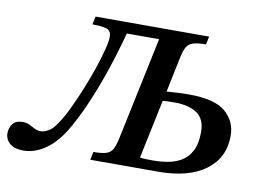

<svg xmlns="http://www.w3.org/2000/svg" viewBox="-120 -767 1203 889"><g transform="rotate(10 481.5 -322.5)"><path d="M39 12Q-3 12 -25 -7Q-47 -26 -47 -55Q-47 -80 -32.5 -99Q-18 -118 15 -118Q33 -118 46.5 -111Q60 -104 73.5 -97Q87 -90 104 -90Q118 -90 138 -101Q158 -112 179 -144Q200 -175 222.5 -222Q245 -269 266.5 -322Q288 -375 305 -425.5Q322 -476 332 -515.5Q342 -555 342 -575Q342 -605 320 -612Q298 -619 253 -619L261 -657H795L787 -619Q750 -619 729 -613Q708 -607 697.5 -590.5Q687 -574 680 -540L645 -372Q665 -374 694 -375.5Q723 -377 751 -377Q871 -377 922 -333.5Q973 -290 973 -221Q973 -118 893.5 -59Q814 0 670 0H352L360 -38Q401 -38 421.5 -45Q442 -52 451.5 -71.5Q461 -91 469 -130L569 -605H417Q394 -517 363.5 -426.5Q333 -336 298 -255.5Q263 -175 227 -116Q186 -51 137.5 -19.5Q89 12 39 12ZM635 -327 577 -50Q590 -48 608 -47.5Q626 -47 641 -47Q674 -47 708.5 -53Q743 -59 771.5 -76Q800 -93 817.5 -126.5Q835 -160 835 -215Q835 -277 796 -303Q757 -329 690 -329Q676 -329 660.5 -328.5Q645 -328 635 -327Z"/></g></svg>

Font: STIX Two Text SemiBold
Style: Italic
Weight: 600
Italic angle: -12°
Designer: Ross Mills, John Hudson & Paul Hanslow, Tiro Typeworks Ltd; with prior portions MicroPress Inc. and Coen Hoffman, Elsevi
Foundry: Tiro Typeworks Ltd
Version: Version 2.13 b171